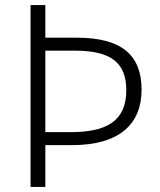

<svg xmlns="http://www.w3.org/2000/svg" viewBox="-20 -734 629 754"><path d="M536 -382C536 -518 457 -586 282 -586H158V-714H100V0H158V-164H262C452 -164 536 -249 536 -382ZM256 -215H158V-535H275C415 -535 476 -488 476 -380C476 -258 398 -215 256 -215Z"/></svg>

Font: Noto Sans Meetei Mayek Light
Style: Regular
Weight: 300
Designer: Monotype Design Team and Neelakash Kshetrimayum
Foundry: Monotype Imaging Inc.
Version: Version 2.002